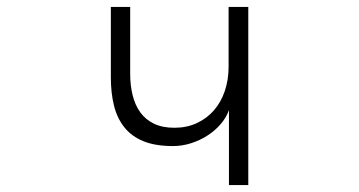

<svg xmlns="http://www.w3.org/2000/svg" viewBox="-20 -496 1040 556"><path d="M699 40H643V-177Q635 -155 618.5 -136Q602 -117 580 -103Q558 -89 532.5 -81Q507 -73 481 -73Q430 -73 395.5 -87Q361 -101 340 -127.5Q319 -154 310 -190.5Q301 -227 301 -272V-476H357V-282Q357 -249 364 -220.5Q371 -192 386 -171Q401 -150 425.5 -138Q450 -126 485 -126Q521 -126 550 -139.5Q579 -153 599.5 -176.5Q620 -200 631 -232.5Q642 -265 642 -303V-476H699Z"/></svg>

Font: NanumGothicCoding
Style: Regular
Weight: 400
Monospace: yes
Designer: Kwon Bruce; Nicolas Noh; Sung-woo Choi; Go-un Cha; Soo-hyun Park;
Foundry: NHN Corporation
Version: Version 2.000;PS 1;hotconv 1.0.49;makeotf.lib2.0.14853